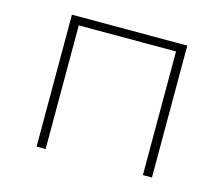

<svg xmlns="http://www.w3.org/2000/svg" viewBox="-79 -614 837 717"><g transform="rotate(15 339.5 -255.0)"><path d="M116 0V-510H562V0H527V-478H151V0Z"/></g></svg>

Font: Saira Expanded Thin
Style: Regular
Weight: 250
Width: 7
Designer: Hector Gatti with collaboration of the Omnibus-Type team
Foundry: Omnibus-Type
Version: Version 1.101